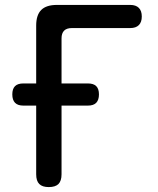

<svg xmlns="http://www.w3.org/2000/svg" viewBox="-20 -750 640 780"><path d="M178 10Q152 10 139.5 -2.5Q127 -15 127 -42V-321H75Q52 -321 41 -332.5Q30 -344 30 -366.5Q30 -389 41 -400Q52 -411 75 -411H127V-646Q127 -689 147.5 -709.5Q168 -730 211 -730H509Q532 -730 544 -718Q556 -706 556 -683Q556 -660 544 -648Q532 -636 509 -636H272Q251 -636 240.5 -625.5Q230 -615 230 -594V-411H337Q360 -411 371 -400Q382 -389 382 -366.5Q382 -344 371 -332.5Q360 -321 337 -321H230V-42Q230 -15 217.5 -2.5Q205 10 178 10Z"/></svg>

Font: Maple Mono Medium
Style: Regular
Weight: 500
Monospace: yes
Designer: subframe7536
Version: Version 7.000